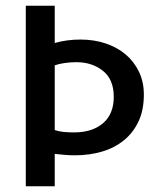

<svg xmlns="http://www.w3.org/2000/svg" viewBox="-20 -650 565 670"><path d="M70 -630H171V-500Q213 -512 261 -512Q308 -512 348.5 -498.5Q389 -485 418.5 -460Q448 -435 465 -399.5Q482 -364 482 -320Q482 -266 463.5 -226.5Q445 -187 412.5 -160.5Q380 -134 336 -121Q292 -108 240 -108Q226 -108 206.5 -109.5Q187 -111 171 -113V0H70ZM171 -196Q187 -191 202.5 -189.5Q218 -188 239 -188Q302 -188 339.5 -220Q377 -252 377 -312Q377 -373 339 -403Q301 -433 247 -433Q225 -433 205 -430Q185 -427 171 -422Z"/></svg>

Font: Mukta Mahee Medium
Style: Regular
Weight: 500
Designer: Shuchita Grover, Noopur Datye, Girish Dalvi, Yashodeep Gholap
Foundry: Ek Type
Version: Version 2.538;PS 1.000;hotconv 16.6.51;makeotf.lib2.5.65220;